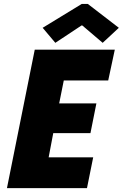

<svg xmlns="http://www.w3.org/2000/svg" viewBox="-20 -978 638 998"><path d="M16.1 0 160.6 -719.7H576.7L542.5 -559.6H311.5L287.6 -440.4H481L450.2 -286.1H256.8L232.9 -160.2H464.4L432.1 0ZM267.6 -755.4 201.7 -833.5 404.8 -957.5H436.5L597.7 -833.5L513.7 -755.4L407.7 -845.7H403.8Z"/></svg>

Font: Reddit Sans Black
Style: Italic
Weight: 900
Italic angle: -11.25°
Designer: Stephen Hutchings
Version: Version 1.013